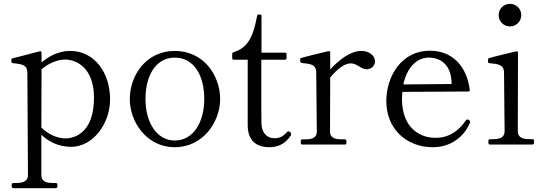

<svg xmlns="http://www.w3.org/2000/svg" viewBox="-20 -755 2846 1003"><path d="M347 -489C282 -489 230 -457 197 -429V-480C197 -485 194 -488 188 -487C158 -479 59 -454 45 -450C40 -448 39 -446 39 -441C39 -434 39 -426 48 -425C90 -420 123 -419 123 -374L126 159C126 197 92 201 61 201H49C43 201 41 205 41 214C41 223 43 228 49 228H272C278 228 280 223 280 214C280 205 278 201 272 201H260C229 201 196 197 196 159V-51C227 -22 277 12 352 12C463 12 555 -105 555 -236C555 -377 472 -489 347 -489ZM322 -32C277 -32 228 -56 196 -89L197 -393C232 -424 282 -444 319 -444C386 -444 471 -394 471 -245C471 -44 351 -32 322 -32Z M893 14C1044 14 1130 -122 1130 -237C1130 -361 1044 -489 893 -489C743 -489 658 -361 658 -237C658 -122 743 14 893 14ZM893 -21C797 -21 740 -118 740 -237C740 -365 797 -454 893 -454C991 -454 1047 -365 1047 -237C1047 -118 991 -21 893 -21Z M1388 14C1435 14 1472 -6 1499 -47C1501 -50 1501 -51 1501 -54C1501 -61 1493 -69 1487 -69C1484 -69 1480 -67 1477 -63C1459 -42 1442 -33 1411 -33C1375 -33 1347 -62 1346 -108C1346 -118 1345 -153 1345 -198V-443H1469C1474 -443 1477 -446 1477 -451V-472C1477 -477 1474 -480 1469 -480H1346V-671C1346 -676 1343 -679 1338 -679H1331C1327 -679 1324 -677 1323 -671C1299 -543 1265 -504 1200 -482C1195 -481 1193 -477 1193 -473V-451C1193 -446 1196 -443 1201 -443H1274V-102C1274 -22 1317 14 1388 14Z M1867 -489C1812 -489 1751 -443 1705 -392V-481C1705 -486 1702 -489 1696 -488C1666 -481 1567 -457 1553 -452C1549 -450 1548 -448 1548 -443C1548 -436 1548 -427 1557 -426C1598 -421 1632 -421 1632 -376L1635 -68C1635 -30 1601 -27 1571 -27H1558C1553 -27 1551 -22 1551 -13C1551 -4 1553 0 1558 0H1782C1788 0 1790 -4 1790 -13C1790 -22 1788 -27 1782 -27H1769C1739 -27 1704 -30 1704 -68L1705 -350C1740 -393 1779 -424 1813 -424C1845 -424 1867 -393 1895 -393C1920 -393 1939 -412 1939 -434C1939 -466 1907 -489 1867 -489Z M2431 -127C2428 -129 2425 -131 2422 -131C2419 -131 2416 -130 2413 -125C2380 -77 2331 -35 2255 -35C2166 -35 2080 -94 2080 -238C2080 -251 2081 -263 2082 -275L2427 -277C2432 -277 2435 -280 2434 -286C2418 -412 2341 -490 2226 -490C2072 -490 1998 -349 1998 -228C1998 -79 2106 14 2240 14C2350 14 2410 -56 2433 -109C2435 -113 2436 -116 2436 -119C2436 -122 2434 -125 2431 -127ZM2220 -454C2279 -454 2335 -420 2339 -326V-316L2087 -314C2106 -403 2157 -454 2220 -454Z M2644 -617C2677 -617 2703 -643 2703 -676C2703 -709 2677 -735 2644 -735C2611 -735 2585 -709 2585 -676C2585 -643 2611 -617 2644 -617ZM2763 0C2768 0 2770 -5 2770 -14C2770 -23 2768 -28 2763 -28H2750C2720 -28 2685 -31 2685 -70L2686 -480C2686 -485 2683 -488 2677 -487C2647 -480 2548 -456 2534 -451C2529 -449 2529 -445 2529 -437C2529 -429 2529 -426 2538 -425C2579 -420 2613 -420 2613 -375L2616 -70C2616 -31 2582 -28 2552 -28H2539C2533 -28 2531 -23 2531 -14C2531 -5 2533 0 2539 0Z"/></svg>

Font: Shippori Mincho OTF
Style: Regular
Weight: 400
Designer: FONTDASU
Foundry: FONTDASU / Google Inc. / but / Adobe
Version: Version 3.300;hotconv 1.0.109;makeotfexe 2.5.65596